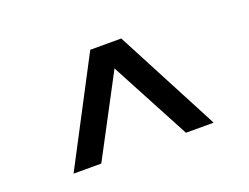

<svg xmlns="http://www.w3.org/2000/svg" viewBox="-63 -819 725 559"><g transform="rotate(-20 300.0 -539.0)"><path d="M83 -377.9 252 -700.2H348.1L517.1 -377.9H431.2L299.8 -625L168.9 -377.9Z"/></g></svg>

Font: CommitMono
Style: Regular
Weight: 400
Monospace: yes
Designer: Eigil Nikolajsen
Foundry: Eigil Nikolajsen
Version: Version 1.143